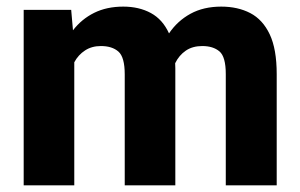

<svg xmlns="http://www.w3.org/2000/svg" viewBox="-20 -558 904 578"><path d="M283.7 -419.4Q256.3 -419.4 236.1 -406.2Q215.8 -393.1 203.6 -370.6V0H51.3V-528.3H194.3L199.7 -466.8Q225.6 -500.5 263.4 -519.3Q301.3 -538.1 351.1 -538.1Q398.4 -538.1 434.1 -518.8Q469.7 -499.5 488.8 -457.5Q514.2 -495.1 553.5 -516.6Q592.8 -538.1 646 -538.1Q695.8 -538.1 733.4 -518.6Q771 -499 792 -454.6Q813 -410.2 813 -335V0H659.7V-335Q659.7 -387.2 640.6 -403.3Q621.6 -419.4 588.9 -419.4Q559.6 -419.4 539.3 -405.5Q519 -391.6 507.3 -367.7Q507.8 -360.4 507.8 -352.5V0H355.5V-334Q355.5 -386.2 336.4 -402.8Q317.4 -419.4 283.7 -419.4Z"/></svg>

Font: Vazirmatn UI FD ExtraBold
Style: Regular
Weight: 800
Designer: Saber Rastikerdar
Foundry: Saber Rastikerdar
Version: Version 33.003